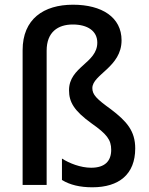

<svg xmlns="http://www.w3.org/2000/svg" viewBox="-20 -785 631 815"><path d="M496 -614C496 -712 412 -765 290 -765C165 -765 76 -704 76 -572V0H178V-570C178 -649 226 -681 289 -681C351 -681 393 -654 393 -604C393 -517 273 -502 273 -402C273 -352 294 -315 369 -261C433 -216 452 -192 452 -149C452 -101 425 -73 367 -73C322 -73 274 -92 243 -112V-21C277 0 320 10 372 10C485 10 554 -45 554 -155C554 -229 518 -270 451 -321C390 -365 372 -383 372 -411C372 -469 496 -500 496 -614Z"/></svg>

Font: Noto Sans Gujarati SemiCondensed Medium
Style: Regular
Weight: 500
Width: 4
Designer: Jelle Bosma - Monotype Design Team, Universal Thirst
Foundry: Monotype Imaging Inc.
Version: Version 2.106